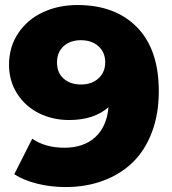

<svg xmlns="http://www.w3.org/2000/svg" viewBox="-20 -734 689 768"><path d="M242.2 14.2Q183.1 14.2 128.9 0.7Q74.7 -12.7 37.1 -37.1L108.9 -179.2Q160.6 -143.1 237.8 -143.1Q314 -143.1 360.4 -184.8Q406.7 -226.6 414.1 -305.2Q355.5 -253.9 256.8 -253.9Q190.9 -253.9 136.2 -281Q81.5 -308.1 48.8 -359.1Q16.1 -410.2 16.1 -475.1Q16.1 -546.4 53 -601.3Q89.8 -656.2 151.9 -685.1Q213.9 -713.9 290 -713.9Q440.9 -713.9 528.1 -625Q615.2 -536.1 615.2 -369.1Q615.2 -278.8 588.1 -206.3Q561 -133.8 512 -85.7Q462.9 -37.6 394 -11.7Q325.2 14.2 242.2 14.2ZM304.2 -396Q347.2 -396 374 -420.7Q400.9 -445.3 400.9 -484.9Q400.9 -523.9 374.3 -548.6Q347.7 -573.2 303.2 -573.2Q260.7 -573.2 234.4 -549.1Q208 -524.9 208 -483.9Q208 -443.4 234.4 -419.7Q260.7 -396 304.2 -396Z"/></svg>

Font: Montserrat ExtraBold
Style: Regular
Weight: 800
Designer: Julieta Ulanovsky
Foundry: Julieta Ulanovsky
Version: Version 9.000